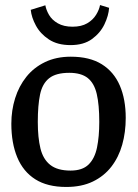

<svg xmlns="http://www.w3.org/2000/svg" viewBox="-20 -731 547 762"><path d="M243 11Q168 11 120 -19.5Q72 -50 48.5 -106.5Q25 -163 25 -240Q25 -293 40 -341Q55 -389 84.5 -426Q114 -463 158.5 -484.5Q203 -506 261 -506Q336 -506 384 -476Q432 -446 455.5 -391.5Q479 -337 479 -263Q479 -206 465 -156.5Q451 -107 422 -69.5Q393 -32 348.5 -10.5Q304 11 243 11ZM260 -54Q307 -54 331.5 -78Q356 -102 365 -145.5Q374 -189 374 -247Q374 -315 364 -358Q354 -401 328 -421.5Q302 -442 255 -442Q202 -442 175 -420.5Q148 -399 139 -356Q130 -313 130 -247Q130 -185 140.5 -142Q151 -99 179.5 -76.5Q208 -54 260 -54ZM260 -552Q208 -552 174 -574.5Q140 -597 122.5 -629.5Q105 -662 102 -692L160 -710Q163 -692 174.5 -672Q186 -652 209.5 -638.5Q233 -625 268 -625Q303 -625 326 -638.5Q349 -652 361.5 -672.5Q374 -693 377 -711L413 -700Q411 -669 394.5 -634.5Q378 -600 345 -576Q312 -552 260 -552Z"/></svg>

Font: Faustina Light Medium
Style: Regular
Weight: 500
Version: Version 1.200